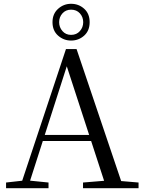

<svg xmlns="http://www.w3.org/2000/svg" viewBox="-20 -993 758 1013"><path d="M355 -779Q316 -779 286.5 -805Q257 -831 257 -876Q257 -920 286.5 -946.5Q316 -973 355 -973Q395 -973 424 -947Q453 -921 453 -876Q453 -831 424 -805Q395 -779 355 -779ZM355 -809Q384 -809 401.5 -829Q419 -849 419 -876Q419 -903 401.5 -922.5Q384 -942 355 -942Q327 -942 309.5 -922.5Q292 -903 292 -876Q292 -849 309.5 -829Q327 -809 355 -809ZM12 0V-30L110 -41H127L236 -30V0ZM84 0 328 -734H384L632 0H542L322 -675H342L338 -661L126 0ZM192 -249 196 -281H500L504 -249ZM418 0V-30L552 -41H581L711 -30V0Z"/></svg>

Font: Noto Serif KR ExtraLight
Style: Regular
Weight: 400
Version: Version 2.002-H1;hotconv 1.1.0;makeotfexe 2.6.0